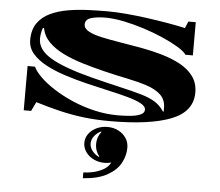

<svg xmlns="http://www.w3.org/2000/svg" viewBox="-66 -745 1392 1215"><g transform="rotate(5 630.5 -137.0)"><path d="M644 21Q551 21 474 11.5Q397 2 324 -15.5Q251 -33 169 -58L141 0H94V-281H141Q154 -252 189.5 -217Q225 -182 278.5 -147.5Q332 -113 398.5 -84Q465 -55 539.5 -37.5Q614 -20 691 -20Q730 -20 768.5 -23.5Q807 -27 832.5 -38Q858 -49 858 -70Q858 -92 826 -109Q794 -126 739.5 -141Q685 -156 617 -171Q549 -186 477 -203.5Q405 -221 337 -243Q269 -265 214.5 -294Q160 -323 128 -360.5Q96 -398 96 -447Q96 -513 126 -555Q156 -597 206.5 -620.5Q257 -644 319 -654.5Q381 -665 445.5 -667.5Q510 -670 567 -670Q619 -670 685 -664.5Q751 -659 820 -649.5Q889 -640 953 -629Q1017 -618 1065 -607L1083 -650H1130V-439H1083Q1069 -460 1027.5 -485Q986 -510 928 -535.5Q870 -561 804.5 -582Q739 -603 675 -616Q611 -629 558 -629Q505 -629 468 -618Q431 -607 431 -575Q431 -549 462 -532Q493 -515 545.5 -503.5Q598 -492 663.5 -481.5Q729 -471 798.5 -458.5Q868 -446 933.5 -427Q999 -408 1051.5 -379.5Q1104 -351 1135 -308.5Q1166 -266 1166 -206Q1166 -85 1031.5 -32Q897 21 644 21ZM973 -68 977 -69V-92Q977 -144 944 -175Q911 -206 854.5 -224.5Q798 -243 726.5 -257.5Q655 -272 577 -291Q507 -308 439.5 -328.5Q372 -349 316 -376.5Q260 -404 223 -441.5Q186 -479 177 -529L170 -530Q164 -517 160.5 -497Q157 -477 157 -460Q157 -390 241.5 -340Q326 -290 504 -244Q615 -216 693.5 -198Q772 -180 825.5 -164.5Q879 -149 914 -127Q949 -105 973 -68ZM504 396V359Q528 359 562.5 352Q597 345 629 327.5Q661 310 675 281Q656 287 632 287Q594 287 562.5 271.5Q531 256 512.5 229.5Q494 203 494 172Q494 140 512.5 114.5Q531 89 562.5 74Q594 59 632 59Q670 59 700.5 74.5Q731 90 749.5 117Q768 144 768 180Q768 229 743 276Q718 323 660 356Q602 389 504 396ZM594 253 596 250Q584 236 576.5 215.5Q569 195 569 172Q569 149 576.5 128.5Q584 108 596 94L594 91Q568 103 551 125Q534 147 534 172Q534 197 551 219Q568 241 594 253Z"/></g></svg>

Font: Diplomata
Style: Regular
Weight: 400
Designer: Eduardo Rodriguez Tunni
Foundry: Eduardo Rodriguez Tunni
Version: Version 1.002; ttfautohint (v1.8.4.7-5d5b);gftools[0.9.23]